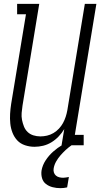

<svg xmlns="http://www.w3.org/2000/svg" viewBox="-20 -755 521 998"><path d="M159 8Q134 8 110 0Q86 -8 70 -25Q54 -42 45 -65Q36 -88 33.5 -113Q31 -138 32.5 -163.5Q34 -189 38 -215L115 -681H69V-735H184L97 -206Q94 -187 92.5 -168Q91 -149 94.5 -131.5Q98 -114 104.5 -97.5Q111 -81 123.5 -69Q136 -57 153.5 -51.5Q171 -46 190 -46Q207 -46 224.5 -50Q242 -54 258 -63.5Q274 -73 286.5 -86.5Q299 -100 307.5 -115.5Q316 -131 321.5 -148Q327 -165 330 -182L421 -735H481L369 -54H415V0H300L314 -84Q302 -64 285 -46Q268 -28 247.5 -15.5Q227 -3 204.5 2.5Q182 8 159 8ZM294 223Q273 223 253.5 218Q234 213 219 201.5Q204 190 198.5 171Q193 152 196 131Q201 103 217.5 78Q234 53 256.5 33Q279 13 304.5 -2Q330 -17 356 -28L352 0Q336 11 321.5 24.5Q307 38 294 53Q281 68 271.5 85Q262 102 259 120Q257 131 260 141Q263 151 270.5 157.5Q278 164 288 166.5Q298 169 309 169Q316 169 323.5 167.5Q331 166 338 165L329 219Q320 221 311.5 222Q303 223 294 223Z"/></svg>

Font: Iosevka QP Light
Style: Italic
Weight: 300
Italic angle: -9°
Designer: Belleve Invis
Foundry: Belleve Invis
Version: Version 20.0.0; ttfautohint (v1.8.4)